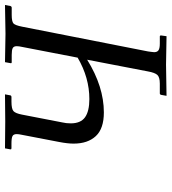

<svg xmlns="http://www.w3.org/2000/svg" viewBox="21 -707 687 769"><g transform="rotate(-90 364.5 -322.5)"><path d="M414.1 -25.9Q439.9 -25.9 449 -35.9Q458 -45.9 462.9 -73.2L509.8 -316.9Q401.9 -250 298.8 -250Q233.9 -250 203.9 -282.2Q173.8 -314.5 173.8 -371.1Q173.8 -395 180.2 -428.2L209 -578.1Q211.9 -591.3 211.9 -599.1Q211.9 -611.8 203.9 -616Q195.8 -620.1 173.8 -620.1H155.8Q150.9 -620.1 150.9 -623V-625L154.8 -646L262.2 -645L371.1 -646L367.2 -625Q366.2 -620.1 359.9 -620.1H341.8Q312.5 -620.1 303.7 -611.8Q294.9 -603.5 290 -578.1L258.8 -417Q254.9 -400.9 254.9 -382.8Q254.9 -342.8 279.3 -325.4Q303.7 -308.1 352.1 -308.1Q438 -308.1 518.1 -355L561 -577.1Q564 -590.3 564 -599.1Q564 -610.8 556.4 -615Q548.8 -619.1 528.8 -619.1H500Q494.6 -619.1 496.1 -624L500 -646L613.8 -644L729 -646L725.1 -625Q723.6 -619.1 717.8 -619.1H689Q663.6 -619.1 655.3 -612.3Q647.5 -605 642.1 -577.1L543 -73.2Q542.5 -69.3 541.3 -60.8Q540 -52.2 540 -48.8Q540 -36.1 547.9 -31Q555.7 -25.9 574.2 -25.9H603Q605.5 -25.9 606.4 -24.2Q607.4 -22.5 606.9 -20L604 1L490.2 -1L365.2 1L369.1 -21Q370.6 -25.9 375 -25.9Z"/></g></svg>

Font: Linux Libertine G
Style: Italic
Weight: 400
Italic angle: -12°
Designer: Philipp H. Poll
Foundry: Philipp H. Poll
Version: Version 5.1.3